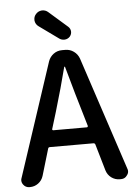

<svg xmlns="http://www.w3.org/2000/svg" viewBox="-62 -1011 746 1058"><g transform="rotate(-5 310.5 -482.0)"><path d="M347.7 -861.3Q359.4 -850.6 360.4 -835Q361.3 -819.3 350.6 -806.6Q339.8 -794.9 323.2 -793Q320.3 -793 318.4 -793Q304.7 -793 293 -800.8L184.6 -878.9Q168 -890.6 165 -911.1Q165 -914.1 165 -918Q165 -933.6 175.8 -946.3Q188.5 -961.9 209 -963.9Q210.9 -963.9 212.9 -963.9Q230.5 -963.9 244.1 -952.1ZM210 -307.6Q209 -305.7 210.9 -303.2Q212.9 -300.8 214.8 -300.8H401.4Q404.3 -300.8 405.8 -303.2Q407.2 -305.7 407.2 -307.6L379.9 -400.4Q361.3 -460 310.5 -642.6Q309.6 -644.5 307.6 -644.5Q305.7 -644.5 305.7 -642.6Q278.3 -534.2 238.3 -400.4ZM556.6 0Q531.2 0 510.7 -15.1Q490.2 -30.3 482.4 -55.7L439.5 -203.1Q436.5 -210 429.7 -210H188.5Q180.7 -210 178.7 -203.1L134.8 -55.7Q127 -30.3 106.4 -15.1Q85.9 0 60.5 0H57.6Q36.1 0 23.4 -17.6Q15.6 -28.3 15.6 -41Q15.6 -47.9 18.6 -54.7L225.6 -681.6Q234.4 -706.1 254.9 -721.2Q275.4 -736.3 301.8 -736.3H320.3Q345.7 -736.3 366.7 -721.2Q387.7 -706.1 396.5 -681.6L603.5 -54.7Q606.4 -47.9 606.4 -41Q606.4 -28.3 597.7 -17.6Q585.9 0 564.5 0Z"/></g></svg>

Font: Gen Jyuu Gothic P Medium
Style: Regular
Weight: 500
Designer: [Source Han Sans]
Ryoko NISHIZUKA  (kana & ideographs); Paul D. Hunt (Latin, Greek & Cyrillic); Wenlong ZHANG  (bopomofo
Version: Version 1.002.20150607